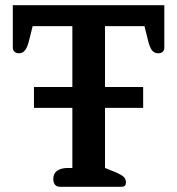

<svg xmlns="http://www.w3.org/2000/svg" viewBox="-20 -715 678 735"><path d="M184 -30Q184 -51 199 -61.5Q214 -72 240 -72H257V-302H110V-382H257V-615H105L92 -563Q86 -537 77 -524Q68 -511 53 -511Q43 -511 36 -516.5Q29 -522 29 -533V-695H609V-533Q609 -522 602.5 -516.5Q596 -511 586 -511Q570 -511 561 -523.5Q552 -536 546 -563L533 -615H382V-382H528V-302H382V-72L424 -55Q445 -46 453.5 -38Q462 -30 462 -17Q462 -9 458.5 -4.5Q455 0 445 0H209Q197 0 190.5 -8Q184 -16 184 -30Z"/></svg>

Font: Maitree SemiBold
Style: Regular
Weight: 600
Designer: CadsonDemak Team
Foundry: CadsonDemak
Version: Version 1.001